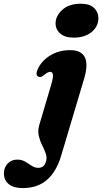

<svg xmlns="http://www.w3.org/2000/svg" viewBox="-140 -742 535 1005"><path d="M245.5 -545Q199 -545 174.5 -567.2Q150 -589.5 151 -621.5Q152 -660.5 187.2 -691.5Q222.5 -722.5 282.5 -722.5Q331 -722.5 353.5 -699.5Q376 -676.5 375 -645Q374 -602 338.5 -573.5Q303 -545 245.5 -545ZM300 -329 180 73.5Q155.5 156 106.2 199.2Q57 242.5 -21.5 242.5Q-69.5 242.5 -94.5 221.5Q-119.5 200.5 -119.5 166.5Q-119.5 135 -100 114.2Q-80.5 93.5 -50 93.5Q-26 93.5 -8 104.2Q10 115 26.2 125.8Q42.5 136.5 60.5 136.5Q74.5 136.5 85.5 128.8Q96.5 121 101.5 100.5Q106.5 80.5 98.8 59.8Q91 39 79.8 16.2Q68.5 -6.5 62.8 -32Q57 -57.5 65.5 -87.5L129 -302Q139.5 -339 136.8 -352.5Q134 -366 122.5 -366Q110.5 -366 92 -350.5Q81.5 -341.5 74.5 -339.5Q67.5 -337.5 60.5 -341Q42 -350.5 60.5 -386.5Q82.5 -428 126.2 -453.8Q170 -479.5 227 -479.5Q345 -479.5 300 -329Z"/></svg>

Font: Fraunces 9pt
Style: Bold Italic
Weight: 700
Italic angle: -16°
Version: Version 1.000;[b76b70a41]